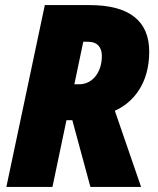

<svg xmlns="http://www.w3.org/2000/svg" viewBox="-20 -734 620 754"><path d="M5 0H186L241 -262H264L335 0H534L431 -299C502 -331 566 -404 566 -531C566 -651 489 -714 332 -714H156ZM272 -403 307 -570H325C364 -570 380 -547 380 -514C380 -450 343 -403 291 -403Z"/></svg>

Font: Noto Sans UI SemiCondensed Black
Style: Italic
Weight: 900
Width: 4
Italic angle: -372°
Designer: Monotype Design Team
Foundry: Monotype Imaging Inc.
Version: Version 1.901